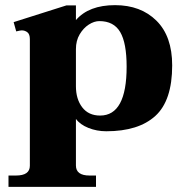

<svg xmlns="http://www.w3.org/2000/svg" viewBox="-20 -500 712 746"><path d="M13 182H42Q96 182 96 144V-348Q96 -367 86.5 -374.5Q77 -382 64 -382Q60 -382 43 -378L33 -414L238 -479H275V-422Q325 -480 427 -480Q527 -480 588 -419.5Q649 -359 649 -246Q649 -109 583.5 -49.5Q518 10 393 10Q356 10 323.5 -3Q291 -16 275 -38V143Q275 182 328 182H353V226H13ZM472 -241Q472 -333 447 -375.5Q422 -418 366 -418Q346 -418 325 -404.5Q304 -391 289.5 -366.5Q275 -342 275 -309V-165Q275 -115 299.5 -83Q324 -51 369 -51Q472 -51 472 -241Z"/></svg>

Font: Taviraj
Style: Bold
Weight: 700
Designer: Katatrad Team
Foundry: CadsonDemak
Version: Version 1.001